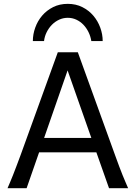

<svg xmlns="http://www.w3.org/2000/svg" viewBox="-20 -987 721 1007"><path d="M334.5 -617.7 211.4 -263.7H459ZM19.5 0Q25.9 -14.6 32.7 -30.8Q39.6 -46.9 47.6 -67.1Q55.7 -87.4 65.4 -113.3Q75.2 -139.2 87.9 -173.3L283.2 -712.9H388.2L583.5 -173.3Q595.7 -139.2 605.5 -113.3Q615.2 -87.4 623.5 -67.1Q631.8 -46.9 638.7 -30.8Q645.5 -14.6 651.9 0H551.8L485.4 -188H185.1L119.6 0ZM459 -771.5Q455.1 -796.4 444.3 -818.4Q433.6 -840.3 417.5 -857.2Q401.4 -874 380.4 -883.8Q359.4 -893.6 335.4 -893.6Q311.5 -893.6 290.3 -883.8Q269 -874 252.4 -857.2Q235.8 -840.3 224.9 -818.4Q213.9 -796.4 210.9 -771.5H152.3Q152.3 -807.1 164.8 -842Q177.2 -877 200.9 -904.8Q224.6 -932.6 258.5 -949.7Q292.5 -966.8 335.4 -966.8Q377.9 -966.8 411.9 -949.7Q445.8 -932.6 469.5 -904.8Q493.2 -877 505.9 -842Q518.6 -807.1 518.6 -771.5Z"/></svg>

Font: Andika Afr
Style: Regular
Weight: 400
Designer: Victor Gaultney, Annie Olsen, Julie Remington, Don Collingsworth, Eric Hays, Becca Hirsbrunner
Foundry: SIL International
Version: Version 5.000